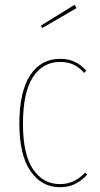

<svg xmlns="http://www.w3.org/2000/svg" viewBox="-20 -774 417 803"><path d="M341 -478 332 -469Q311 -493 287 -504Q263 -515 232 -515Q158 -515 117 -450.5Q76 -386 76 -256Q76 -129 118 -66.5Q160 -4 231 -4Q291 -4 336 -52L345 -44Q321 -18 293.5 -4.5Q266 9 231 9Q154 9 107.5 -58.5Q61 -126 61 -256Q61 -390 106 -459Q151 -528 232 -528Q265 -528 291.5 -516Q318 -504 341 -478ZM300 -740 157 -657 151 -667 292 -754Z"/></svg>

Font: Fira Sans Compressed Hair
Style: Regular
Weight: 100
Width: 1
Designer: bBox Type GmbH & Carrois Corporate GbR & Edenspiekermann AG
Foundry: bBox Type GmbH & Carrois Corporate GbR & Edenspiekermann AG
Version: Version 4.301